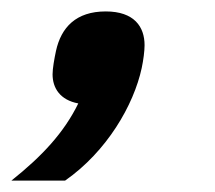

<svg xmlns="http://www.w3.org/2000/svg" viewBox="-60 -174 377 336"><path d="M125 -154C73 -154 47 -126 38 -85C35 -71 32 -54 32 -44C32 -20 45 1 77 7C52 58 14 99 -40 142H54C127 91 174 10 188 -55C191 -69 193 -85 193 -95C193 -127 175 -154 125 -154Z"/></svg>

Font: Braiins Sans SemiBold
Style: Italic
Weight: 600
Italic angle: -11.31°
Designer: Mike Abbink, Paul van der Laan, Pieter van Rosmalen, Jiri Chlebus, Lubos Buracinsky
Foundry: Bold Monday, Sudetype
Version: Version 1.000;hotconv 1.0.109;makeotfexe 2.5.65596